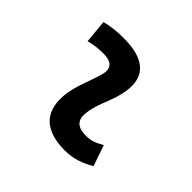

<svg xmlns="http://www.w3.org/2000/svg" viewBox="-132 -684 851 851"><g transform="rotate(45 293.0 -258.5)"><path d="M471.7 -129.4C438 -109.9 417.5 -102.5 385.3 -102.5C335.9 -102.5 311.5 -124 314.5 -166.5C318.8 -231 351.6 -278.8 367.2 -345.2C396.5 -465.3 339.8 -527.3 200.2 -527.3C161.6 -527.3 123 -524.4 85 -513.7L95.2 -404.3C125 -412.1 154.8 -415.5 184.6 -415.5C235.4 -415.5 256.3 -392.6 245.1 -349.1C230.5 -290.5 195.3 -224.1 190.9 -153.3C184.1 -46.4 244.1 9.8 366.2 9.8C423.3 9.8 465.3 -8.3 505.4 -31.2Z"/></g></svg>

Font: Cascadia Code SemiBold
Style: Italic
Weight: 600
Italic angle: -10°
Monospace: yes
Designer: Aaron Bell
Foundry: Saja Typeworks
Version: Version 2404.023